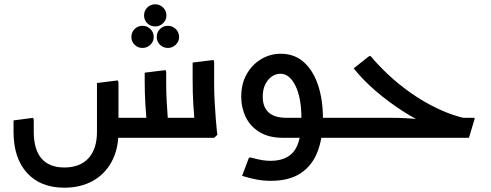

<svg xmlns="http://www.w3.org/2000/svg" viewBox="-20 -641 2285 893"><path d="M643 -418Q621 -418 606 -433Q591 -448 591 -469Q591 -491 606 -506Q621 -521 643 -521Q664 -521 679.5 -506Q695 -491 695 -469Q695 -448 679.5 -433Q664 -418 643 -418ZM761 -418Q739 -418 724 -433Q709 -448 709 -469Q709 -491 724 -506Q739 -521 761 -521Q782 -521 797.5 -506Q813 -491 813 -469Q813 -448 797.5 -433Q782 -418 761 -418ZM702 -518Q680 -518 665 -533Q650 -548 650 -569Q650 -591 665 -606Q680 -621 702 -621Q723 -621 738.5 -606Q754 -591 754 -569Q754 -548 738.5 -533Q723 -518 702 -518Z M279 232Q168 232 105.5 163Q43 94 43 -28H137Q137 54 173 96Q209 138 279 138Q352 138 391.5 95Q431 52 431 -28H531Q531 53 499 111.5Q467 170 410.5 201Q354 232 279 232ZM43 -28V-81L134 -93L137 -85V-28ZM431 -28V-255L528 -267L531 -259V-28ZM480 0V-93H919V0ZM662 0 665 -42Q665 -42 662 -74.5Q659 -107 656 -158Q653 -209 653 -265V-303L750 -315L753 -307V-247Q753 -206 755.5 -165Q758 -124 760.5 -89.5Q763 -55 765.5 -34.5Q768 -14 768 -14L753 0ZM885 0 888 -42Q888 -42 885 -74.5Q882 -107 879 -158Q876 -209 876 -265V-350L973 -362L976 -354V-247Q976 -206 978.5 -165Q981 -124 983.5 -89.5Q986 -55 988.5 -34.5Q991 -14 991 -14L976 0Z M1297 0Q1231 0 1187.5 -26.5Q1144 -53 1123 -96.5Q1102 -140 1102 -191Q1102 -251 1127 -295.5Q1152 -340 1194 -365.5Q1236 -391 1286 -391Q1349 -391 1392.5 -352.5Q1436 -314 1459 -246Q1482 -178 1482 -89H1382Q1382 -185 1354.5 -241.5Q1327 -298 1284 -298Q1264 -298 1245.5 -286Q1227 -274 1214.5 -250Q1202 -226 1202 -191Q1202 -143 1229.5 -118Q1257 -93 1314 -93H1568V0ZM1240 200Q1205 200 1173.5 194Q1142 188 1106 177L1138 92H1148Q1177 100 1197.5 103.5Q1218 107 1238 107Q1313 107 1347.5 62Q1382 17 1382 -89H1482Q1482 -2 1457.5 63Q1433 128 1379.5 164Q1326 200 1240 200ZM1568 0V-93Q1580 -93 1584 -80.5Q1588 -68 1588 -47Q1588 -27 1584 -13.5Q1580 0 1568 0Z M2121 -8Q2054 -24 1985.5 -53.5Q1917 -83 1852 -125Q1787 -167 1728.5 -217Q1670 -267 1625 -323L1697 -380H1704Q1736 -341 1783.5 -296Q1831 -251 1890.5 -209Q1950 -167 2018.5 -134.5Q2087 -102 2160 -87ZM1568 0V-93H1803Q1834 -93 1864.5 -91.5Q1895 -90 1915 -88Q1935 -86 1935 -86L2029 -93H2187V-86L2161 0ZM1568 0Q1557 0 1552.5 -13.5Q1548 -27 1548 -48Q1548 -68 1552.5 -80.5Q1557 -93 1568 -93Z"/></svg>

Font: Fustat SemiBold
Style: Regular
Weight: 600
Designer: Mohamed Gaber, Khaled Hosny, Laura Garcia Mut
Foundry: Kief Type Foundry, Alif Type Foundry, Hard Type Foundry
Version: Version 1.007